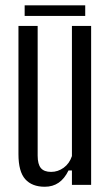

<svg xmlns="http://www.w3.org/2000/svg" viewBox="-20 -698 418 725"><path d="M149 7.2Q100.9 7.2 75.3 -21.4Q49.7 -50.1 49.7 -115.7V-600H122.2V-110.2Q122.2 -77.9 134.3 -63.4Q146.5 -48.9 173 -48.9Q198.7 -48.9 220.4 -64.6Q242.2 -80.4 251.6 -108.6V-600H324.1V0H251.6V-54.3H238.7Q223.7 -23.3 201.4 -8Q179.2 7.2 149 7.2ZM73.1 -677.9H301.8V-637.9H73.1Z"/></svg>

Font: Big Shoulders Thin
Style: Regular
Weight: 100
Designer: Patric King
Foundry: XO Type Co
Version: Version 2.002